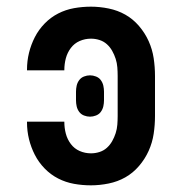

<svg xmlns="http://www.w3.org/2000/svg" viewBox="-20 -548 540 576"><path d="M253 8Q227 8 202 3.5Q177 -1 154.5 -12.5Q132 -24 114 -42.5Q96 -61 84.5 -83.5Q73 -106 67 -130.5Q61 -155 61 -181V-183H173V-182Q173 -164 177.5 -147Q182 -130 192.5 -116Q203 -102 219 -95Q235 -88 253 -88Q266 -88 278.5 -92Q291 -96 300.5 -104.5Q310 -113 316.5 -124.5Q323 -136 327 -148.5Q331 -161 332 -174Q333 -187 333 -200V-320Q333 -333 332 -346Q331 -359 327 -371.5Q323 -384 316.5 -395.5Q310 -407 300.5 -415.5Q291 -424 278.5 -428Q266 -432 253 -432Q235 -432 219 -425Q203 -418 192.5 -404Q182 -390 177.5 -373Q173 -356 173 -338V-337H61V-339Q61 -365 67 -389.5Q73 -414 84.5 -436.5Q96 -459 114 -477.5Q132 -496 154.5 -507.5Q177 -519 202 -523.5Q227 -528 253 -528Q279 -528 306 -522.5Q333 -517 356 -504Q379 -491 397 -470Q415 -449 426 -424.5Q437 -400 441 -373.5Q445 -347 445 -320V-200Q445 -173 441 -146.5Q437 -120 426 -95.5Q415 -71 397 -50Q379 -29 356 -16Q333 -3 306 2.5Q279 8 253 8ZM250 -198Q241 -198 232 -201.5Q223 -205 217.5 -212.5Q212 -220 210 -229Q208 -238 208 -247V-273Q208 -282 210 -291Q212 -300 217.5 -307.5Q223 -315 232 -318.5Q241 -322 250 -322Q259 -322 268 -318.5Q277 -315 282.5 -307.5Q288 -300 290 -291Q292 -282 292 -273V-247Q292 -238 290 -229Q288 -220 282.5 -212.5Q277 -205 268 -201.5Q259 -198 250 -198Z"/></svg>

Font: Iosevka Curly Slab
Style: Bold
Weight: 700
Monospace: yes
Designer: Belleve Invis
Foundry: Belleve Invis
Version: Version 22.1.2; ttfautohint (v1.8.4)